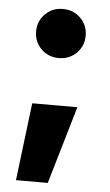

<svg xmlns="http://www.w3.org/2000/svg" viewBox="-52 -549 445 778"><g transform="rotate(5 170.5 -160.0)"><path d="M43 193.4 81.5 -122.6H265.1L172.4 193.4ZM172.4 -314.5Q129.9 -314.5 100.8 -343.3Q71.8 -372.1 71.8 -414.1Q71.8 -456.5 100.8 -485.4Q129.9 -514.2 172.4 -514.2Q215.3 -514.2 244.4 -485.4Q273.4 -456.5 273.4 -414.1Q273.4 -372.1 244.4 -343.3Q215.3 -314.5 172.4 -314.5Z"/></g></svg>

Font: Inter 20pt Black
Style: Regular
Weight: 900
Version: Version 4.001;git-66647c0bb